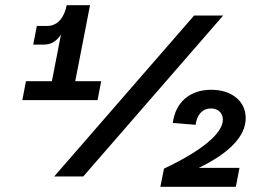

<svg xmlns="http://www.w3.org/2000/svg" viewBox="-20 -720 1010 740"><path d="M66 -334H356L370 -407H270L327 -700H237C229 -657 205 -620 162 -620H122L108 -548H148C180 -548 200 -564 215 -587L180 -407H80ZM189 -40H301L840 -660H728ZM612 -70 598 0H889L903 -73H746C866 -131 927 -196 927 -265C927 -330 873 -374 794 -374C712 -374 656 -326 646 -246L734 -239C739 -279 761 -302 793 -302C820 -302 839 -285 839 -259C839 -206 758 -139 612 -70Z"/></svg>

Font: Uncut Sans
Style: Bold Italic
Weight: 700
Italic angle: -11°
Designer: Kasper Nordkvist
Foundry: UNCUT.wtf
Version: Version 1.304;Glyphs 3.2 (3246)